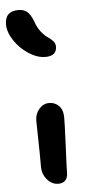

<svg xmlns="http://www.w3.org/2000/svg" viewBox="-67 -813 427 848"><g transform="rotate(-5 146.5 -389.0)"><path d="M148.9 -562Q112.8 -562 74.7 -586.9Q36.6 -611.8 12.2 -648.9Q-12.2 -686 -12.2 -720.2Q-12.2 -778.8 47.9 -778.8Q71.3 -778.8 85.9 -766.8Q100.6 -754.9 113.8 -721.2Q122.6 -694.3 138.2 -675Q153.8 -655.8 166.7 -647.5Q179.7 -639.2 189.5 -628.2Q199.2 -617.2 199.2 -604Q199.2 -562 148.9 -562ZM157.2 1Q128.4 1 107.7 -23.4Q86.9 -47.9 86.9 -80.1Q86.9 -144 85.4 -203.9Q84 -263.7 84 -285.2Q84 -314.9 102.5 -336.4Q121.1 -357.9 147 -357.9Q172.9 -357.9 190.2 -340.3Q207.5 -322.8 208 -291Q208.5 -267.1 203.9 -166.7Q199.2 -66.4 199.2 -43.9Q199.2 -22.9 188.5 -11Q177.7 1 157.2 1Z"/></g></svg>

Font: Shantell Sans Irregular Bouncy
Style: Regular
Weight: 500
Designer: Stephen Nixon, Anya Danilova, Shantell Martin
Foundry: Arrow Type
Version: Version 1.006;[9816181b4]